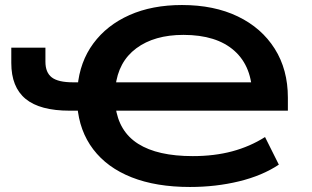

<svg xmlns="http://www.w3.org/2000/svg" viewBox="-20 -735 1242 765"><path d="M737 10Q602 10 504.5 -28.5Q407 -67 351.5 -140Q296 -213 288 -314L315 -294H258Q139 -294 82 -341Q25 -388 25 -484V-545H161V-489Q161 -446 186.5 -426.5Q212 -407 271 -407H306L289 -389Q298 -489 352 -562Q406 -635 496 -675Q586 -715 705 -715Q833 -715 927.5 -669.5Q1022 -624 1074.5 -541Q1127 -458 1127 -346V-294H419L440 -312Q453 -211 530.5 -162Q608 -113 748 -113Q834 -113 905 -132Q976 -151 1036 -189L1091 -79Q1025 -35 932.5 -12.5Q840 10 737 10ZM711 -596Q595 -596 523 -542.5Q451 -489 440 -389L425 -407H1018L985 -352Q985 -469 914 -532.5Q843 -596 711 -596Z"/></svg>

Font: Nunito Sans 10pt Expanded
Style: Bold
Weight: 700
Width: 7
Designer: Vernon Adams
Foundry: Vernon Adams
Version: Version 3.101;gftools[0.9.27]